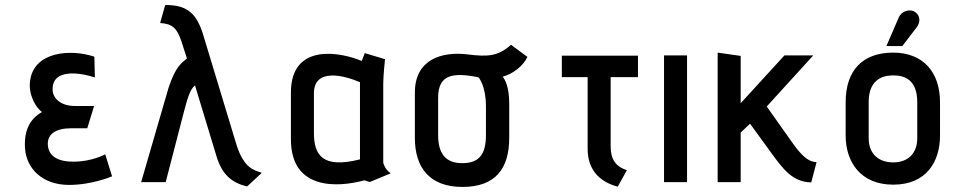

<svg xmlns="http://www.w3.org/2000/svg" viewBox="-20 -720 3773 759"><path d="M396 -110C396 -110 344 -81 272 -81C206 -80 169 -105 169 -152C169 -189 199 -213 262 -213H325L352 -301H276C222 -301 187 -330 188 -368C188 -447 290 -435 355 -414L353 -496C256 -528 114 -515 99 -401C91 -346 122 -294 146 -277C97 -250 74 -202 79 -132C85 -54 147 11 253 11C345 11 423 -23 423 -23Z M1015 -37C983 -47 945 -56 916 -144L780 -593C753 -672 714 -701 633 -700L613 -629C661 -626 679 -609 696 -560L719 -489C698 -470 676 -462 646 -372L538 0H635L707 -278C719 -323 731 -369 751 -382L835 -105C856 -34 892 2 957 17Z M1525 -35C1501 -49 1495 -77 1495 -77V-389C1495 -421 1502 -486 1502 -486L1422 -510L1410 -479C1325 -515 1130 -551 1130 -354V-169C1130 29 1309 23 1420 -7C1425 -7 1438 0 1443 -1ZM1403 -90C1253 -52 1221 -109 1221 -194V-351C1221 -453 1341 -422 1403 -395Z M1993 -310C1993 -376 1977 -405 1967 -417C2007 -427 2048 -459 2065 -495L2000 -543C1949 -497 1908 -495 1828 -505C1729 -517 1620 -487 1620 -354V-175C1620 -59 1677 19 1808 19C1940 19 1993 -55 1993 -175ZM1901 -186C1901 -106 1871 -75 1807 -75C1744 -75 1712 -110 1712 -186V-334C1712 -431 1778 -432 1870 -415C1873 -415 1901 -379 1901 -300Z M2458 -47C2411 -63 2394 -93 2394 -142V-415H2502V-500H2201V-415H2303V-132C2303 -54 2344 -3 2422 18Z M2696 0V-501H2605V0Z M3208 -79C3184 -80 3160 -91 3120 -145L3011 -299L3195 -501H3081L2908 -312V-499L2817 -512V0H2908V-196L2945 -231L3033 -110C3075 -53 3113 0 3187 1Z M3547 -538 3603 -611C3624 -638 3614 -666 3591 -676C3575 -683 3544 -678 3532 -649L3484 -538ZM3696 -316C3696 -437 3627 -512 3511 -512C3390 -512 3323 -442 3323 -316V-184C3323 -82 3380 10 3511 10C3643 10 3696 -82 3696 -184ZM3606 -174C3606 -111 3567 -78 3511 -78C3456 -78 3414 -109 3414 -174V-316C3414 -400 3462 -422 3511 -422C3556 -422 3606 -405 3606 -316Z"/></svg>

Font: Advent Pro
Style: SemiBold
Weight: 600
Designer: Andreas Kalpakidis
Foundry: Andreas Kalpakidis
Version: Version 2.002 2008